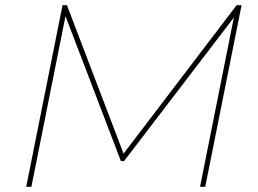

<svg xmlns="http://www.w3.org/2000/svg" viewBox="-20 -720 996 740"><path d="M81 0 221 -700H238L460 -118L451 -121L892 -700H911L771 0H751L885 -671L894 -669L458 -99H446L227 -672L235 -671L101 0Z"/></svg>

Font: Montserrat Thin Thin
Style: Italic
Weight: 250
Italic angle: -11.3°
Version: Version 9.000